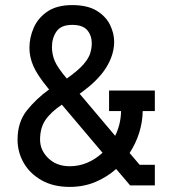

<svg xmlns="http://www.w3.org/2000/svg" viewBox="-20 -732 675 758"><path d="M255.4 5.9Q190.9 5.9 144.8 -20Q98.6 -45.9 74 -88.4Q49.3 -130.9 49.3 -180.7Q49.3 -249.5 85.9 -295.7Q122.6 -341.8 173.8 -378.9Q172.4 -380.9 170.9 -382.3Q127 -435.5 111.6 -471.4Q96.2 -507.3 96.2 -543Q96.2 -584 113.3 -622.8Q130.4 -661.6 167.7 -686.8Q205.1 -711.9 265.1 -711.9Q325.2 -711.9 361.6 -689.7Q397.9 -667.5 414.3 -634Q430.7 -600.6 430.7 -567.4Q430.7 -515.6 398.7 -464.4Q366.7 -413.1 294.4 -361.8Q324.7 -326.2 361.8 -282Q398.9 -237.8 434.6 -195.8Q445.3 -217.3 451.4 -241.9Q457.5 -266.6 458 -293.5H410.6V-374.5H591.3V-293.5H543.5Q541.5 -205.1 491.7 -127.9Q516.1 -99.1 531.2 -81.5H591.3V0H493.7Q489.3 -5.4 474.6 -22.7Q460 -40 438.5 -64.9Q402.3 -32.7 356.2 -13.4Q310.1 5.9 255.4 5.9ZM185.1 -546.4Q185.1 -517.6 196 -491.5Q207 -465.3 243.7 -421.9Q288.6 -453.6 309.6 -478Q330.6 -502.4 336.4 -522.5Q342.3 -542.5 342.3 -561Q342.3 -591.8 324.5 -612.8Q306.6 -633.8 265.1 -633.8Q221.2 -633.8 203.1 -607.9Q185.1 -582 185.1 -546.4ZM138.2 -180.7Q138.2 -138.7 170.9 -107.2Q203.6 -75.7 255.4 -75.7Q326.2 -75.7 384.8 -128.9Q344.7 -175.8 301.8 -227.1Q258.8 -278.3 224.1 -318.8Q179.7 -288.6 158.9 -257.6Q138.2 -226.6 138.2 -180.7Z"/></svg>

Font: Kay Pho Du SemiBold
Style: Regular
Weight: 600
Designer: Victor Gaultney, Khu Oo Reh
Foundry: SIL International
Version: Version 3.000